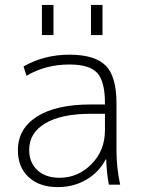

<svg xmlns="http://www.w3.org/2000/svg" viewBox="-20 -753 578 783"><path d="M351 -610V-733H398V-610ZM151 -610V-733H198V-610ZM263 -530Q367 -530 411 -485.5Q455 -441 455 -333V-140Q455 -70 470 0H424Q415 -46 413 -103H411Q384 -51 332.5 -20.5Q281 10 215 10Q141 10 97 -30.5Q53 -71 53 -140Q53 -228 130.5 -277.5Q208 -327 351 -327H408V-332Q408 -421 376.5 -455.5Q345 -490 263 -490Q166 -490 88 -444L76 -482Q160 -530 263 -530ZM99 -142Q99 -90 132.5 -59Q166 -28 223 -28Q298 -28 353 -83.5Q408 -139 408 -222V-289H351Q230 -289 164.5 -250Q99 -211 99 -142Z"/></svg>

Font: Mplus 1p Light
Style: Regular
Weight: 300
Version: Version 1.061